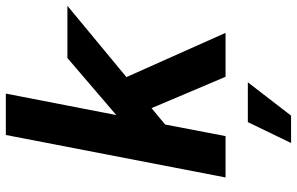

<svg xmlns="http://www.w3.org/2000/svg" viewBox="-201 -599 1026 664"><g transform="rotate(-90 312.0 -267.0)"><path d="M177.2 -759.8H320.3L246.1 -377.9L443.4 -546.9H624L377.4 -342.8L530.3 0H378.4L270 -255.9L213.4 -209L173.3 0H30.3ZM221.7 77.1H359.4L244.1 226.6H149.4Z"/></g></svg>

Font: Hack
Style: Bold Italic
Weight: 700
Italic angle: -11°
Monospace: yes
Designer: Christopher Simpkins
Foundry: Christopher Simpkins
Version: Version 2.017; ttfautohint (v1.4.1) -l 4 -r 80 -G 350 -x 0 -